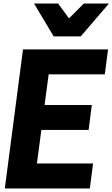

<svg xmlns="http://www.w3.org/2000/svg" viewBox="-20 -1057 631 1077"><path d="M557 -853ZM433 -853H281L171 -1037H306L367 -954L450 -1037H591ZM484 0H7L109 -780H586L568 -640H253L230 -468H495L477 -328H212L187 -140H502Z"/></svg>

Font: Tanohe Sans
Style: Bold Italic
Weight: 700
Designer: Village Type and Design LLC & Cristiano Sobral
Foundry: Cooper Hewitt Smithsonian Design Museum
Version: Version 1.00;September 29, 2021;FontCreator 13.0.0.2655 64-b